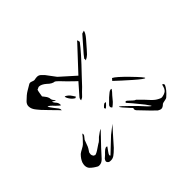

<svg xmlns="http://www.w3.org/2000/svg" viewBox="-99 -652 694 694"><g transform="rotate(-45 248.0 -305.0)"><path d="M49 -451Q49 -437 61 -423L71 -411Q77 -404 94 -387Q119 -362 124 -356V-361Q124 -366 110 -382Q106 -387 102 -393Q98 -399 97 -402Q104 -401 119 -384Q132 -371 135 -371V-375Q135 -384 127 -392Q119 -402 123 -403Q129 -397 135 -397Q125 -407 124.5 -413Q124 -419 123 -421Q121 -427 116 -433Q111 -439 109 -442Q110 -447 111.5 -457Q113 -467 115 -471Q117 -471 120.5 -473Q124 -475 126 -475Q138 -475 153 -462Q167 -448 180 -447Q188 -442 210 -418Q234 -394 241 -388L205 -347Q198 -340 199 -332Q201 -333 204.5 -334.5Q208 -336 210 -338Q216 -345 222.5 -351Q229 -357 236 -364L266 -396Q322 -454 345 -485Q345 -487 343 -495Q338 -493 338 -491L255 -402L198 -453L171 -489Q171 -489 161 -499Q155 -505 146 -505Q141 -505 131 -503Q128 -503 120.5 -506Q113 -509 108 -506L86 -493Q74 -486 57 -469Q49 -461 49 -451ZM369 -477Q382 -492 384 -503Q381 -502 377 -501Q373 -500 372 -499L323 -443Q314 -431 313 -430Q315 -427 313 -422Q324 -427 331 -434Q338 -441 369 -477ZM190 -352Q191 -352 195 -355Q193 -358 188.5 -365Q184 -372 179 -376.5Q174 -381 167 -384Q165 -380 172.5 -368.5Q180 -357 190 -352ZM328 -302Q349 -282 382.5 -252.5Q416 -223 420 -225Q422 -228 385 -266Q348 -304 335 -310ZM306 -283Q301 -275 291 -265Q277 -249 276 -247Q269 -240 261 -234Q256 -237 256 -242Q256 -246 259 -249L278 -268Q283 -272 287.5 -276Q292 -280 297 -283Q300 -284 302.5 -284.5Q305 -285 306 -283ZM240 -248Q238 -252 238 -254Q244 -261 249 -264Q250 -265 252.5 -265Q255 -265 258 -264Q254 -259 249.5 -255Q245 -251 244 -250ZM91 -215Q87 -211 76.5 -205.5Q66 -200 61 -196Q48 -183 43 -169Q41 -161 41 -157Q41 -145 48 -138Q58 -128 73 -120Q75 -119 80 -119Q91 -119 101 -129Q120 -151 176 -209Q169 -207 151 -193Q148 -190 142.5 -184.5Q137 -179 132 -177L111 -163Q110 -162 104 -159Q98 -156 95 -156L89 -159Q85 -165 85 -169L86 -177Q87 -180 89.5 -183Q92 -186 94 -190Q97 -194 101 -206Q105 -218 107 -222Q109 -225 114.5 -231.5Q120 -238 117 -244Q110 -234 91 -215ZM330 -200Q313 -217 310 -216Q310 -215 308 -213.5Q306 -212 307 -211Q316 -202 352 -157Q355 -152 360 -145.5Q365 -139 365 -137Q359 -139 329 -173L311 -191Q282 -220 279 -219Q279 -215 306 -186Q307 -185 310.5 -181.5Q314 -178 311 -174Q312 -168 315.5 -164.5Q319 -161 320 -160Q352 -126 369 -110Q377 -105 383 -105Q390 -105 399 -114Q402 -116 411.5 -117.5Q421 -119 424 -122Q446 -141 453 -158Q451 -165 448 -165Q445 -165 445 -160L442 -151Q439 -145 436 -142Q433 -139 426 -136Q417 -133 412 -133Q409 -133 402 -136.5Q395 -140 391 -143Q382 -149 361 -173Q341 -193 341 -193Q336 -194 330 -200ZM192 -162 161 -127Q147 -113 139 -107.5Q131 -102 122 -102Q116 -102 113 -103Q106 -107 106 -113Q106 -116 110 -122Q123 -133 127 -138Q142 -153 148 -147Q146 -144 136.5 -131Q127 -118 133 -116L187 -167L219 -192Z"/></g></svg>

Font: BM Euljiro oraeorae
Style: Regular
Weight: 400
Designer: Bongjin Kim; Bomjun Kim; Myungsoo Han; Hyesun Chae; Mikyoung Jeong; Wujin Sim; Minjae Kang; Suwha Jang;
Foundry: Sandoll Inc.
Version: Version 1.000;hotconv 1.0.109;makeexe 2.5.65596